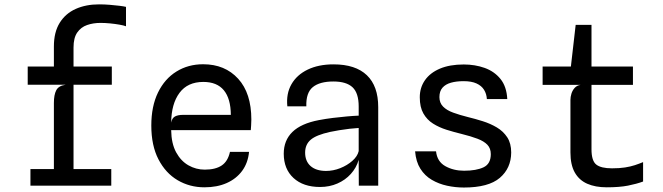

<svg xmlns="http://www.w3.org/2000/svg" viewBox="-20 -851 3040 880"><path d="M227 -12.5V-379Q227 -416.5 237.8 -437.2Q248.5 -458 280.5 -462.5L227 -523.5V-638Q227 -703.5 253.5 -746.2Q280 -789 326.8 -810Q373.5 -831 434 -831Q458 -831 482.8 -829Q507.5 -827 527.5 -824.5Q547.5 -822 557.5 -819.5V-730.5Q547.5 -734.5 527.5 -738Q507.5 -741.5 484.2 -743.8Q461 -746 440.5 -746Q407 -746 379 -736.2Q351 -726.5 334 -702Q317 -677.5 317 -633.5V-12.5ZM119.5 0V-76H490V0ZM107 -462.5V-546H492.5V-462.5Z M917 7.5Q849.5 7.5 794.2 -25Q739 -57.5 706.2 -120.8Q673.5 -184 673.5 -275.5Q673.5 -364 704.2 -427Q735 -490 788.8 -523.2Q842.5 -556.5 911 -556.5Q1011 -556.5 1071.5 -490.2Q1132 -424 1132 -303Q1132 -287 1131 -276.5Q1130 -266 1129.5 -254.5H764.5Q765.5 -193 787.2 -153Q809 -113 843.8 -93.2Q878.5 -73.5 918.5 -73.5Q967.5 -73.5 996 -92.5Q1024.5 -111.5 1034 -155H1121.5Q1116.5 -104 1089.8 -67.8Q1063 -31.5 1019 -12Q975 7.5 917 7.5ZM764.5 -289Q768.5 -310 782 -317.2Q795.5 -324.5 818.5 -324.5H1038Q1037.5 -399 1006 -437.2Q974.5 -475.5 912 -475.5Q840 -475.5 802.8 -425.5Q765.5 -375.5 764.5 -289Z M1447 6Q1370 6 1325.2 -35.2Q1280.5 -76.5 1280.5 -146.5Q1280.5 -207.5 1320.2 -246.2Q1360 -285 1441.5 -300.5Q1473 -306.5 1505.5 -310.5Q1538 -314.5 1568.5 -317.2Q1599 -320 1624 -321V-363Q1624 -424.5 1595.8 -451Q1567.5 -477.5 1508 -477.5Q1445.5 -477.5 1413.8 -451.8Q1382 -426 1384 -363.5H1297Q1291 -421.5 1315.8 -464.8Q1340.5 -508 1390.2 -532Q1440 -556 1508.5 -556Q1609.5 -556 1661.5 -506.2Q1713.5 -456.5 1713.5 -360V0H1624.5L1624 -118.5Q1613.5 -82 1588 -53.8Q1562.5 -25.5 1526.2 -9.8Q1490 6 1447 6ZM1473.5 -67.5Q1507 -67.5 1539.2 -80.2Q1571.5 -93 1595 -113.8Q1618.5 -134.5 1624 -158.5V-264.5Q1606 -263.5 1582.2 -260.8Q1558.5 -258 1535 -254.2Q1511.5 -250.5 1493.5 -246.5Q1429.5 -232.5 1404 -210.5Q1378.5 -188.5 1378.5 -151.5Q1378.5 -112.5 1403.2 -90.2Q1428 -68 1473.5 -67.5Z M2106 8.5Q2067 8.5 2029 0.2Q1991 -8 1959 -26.8Q1927 -45.5 1906.8 -77.5Q1886.5 -109.5 1882.5 -157.5H1978.5Q1983.5 -110.5 2021 -89.5Q2058.5 -68.5 2107 -68.5Q2163 -68.5 2196.2 -84.2Q2229.5 -100 2229.5 -144.5Q2229.5 -171 2213.8 -187.5Q2198 -204 2168.2 -215.2Q2138.5 -226.5 2096 -237Q2061 -245.5 2026.8 -256.2Q1992.5 -267 1964.8 -284.5Q1937 -302 1920.5 -331Q1904 -360 1904 -405Q1904 -449.5 1927.8 -483.5Q1951.5 -517.5 1996.5 -536.5Q2041.5 -555.5 2105.5 -555.5Q2157 -555.5 2201.2 -539.8Q2245.5 -524 2273.8 -489.2Q2302 -454.5 2305 -397H2211.5Q2210 -421 2198.5 -439.5Q2187 -458 2164 -468.5Q2141 -479 2105 -479Q2072 -479 2047 -472Q2022 -465 2008 -449Q1994 -433 1994 -406Q1994 -379.5 2010.8 -362.5Q2027.5 -345.5 2057 -334.8Q2086.5 -324 2124.5 -314.5Q2157.5 -306.5 2192.5 -295.5Q2227.5 -284.5 2257 -267Q2286.5 -249.5 2304.8 -221.8Q2323 -194 2323 -152Q2322.5 -80 2270.8 -35.8Q2219 8.5 2106 8.5Z M2760.5 7.5Q2708.5 7.5 2671.2 -9Q2634 -25.5 2614.2 -60.8Q2594.5 -96 2594.5 -152.5V-393Q2594.5 -406.5 2599 -421.5Q2603.5 -436.5 2613.8 -448Q2624 -459.5 2641 -462L2594 -524L2596 -541L2618.5 -737H2691V-167Q2691 -114 2712.8 -96.8Q2734.5 -79.5 2785 -79.5Q2819.5 -79.5 2844.8 -83.5Q2870 -87.5 2889.8 -94Q2909.5 -100.5 2927.5 -108V-19Q2897.5 -8 2858.2 -0.2Q2819 7.5 2760.5 7.5ZM2467 -462V-546H2881V-462Z"/></svg>

Font: Spline Sans Mono
Style: Regular
Weight: 400
Monospace: yes
Designer: Eben Sorkin, Mirko Velimirovic
Foundry: Sorkin Type
Version: Version 1.004